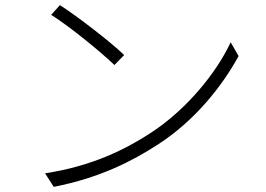

<svg xmlns="http://www.w3.org/2000/svg" viewBox="-20 -721 1040 750"><path d="M214 -701 180 -663C256 -615 376 -516 427 -467L465 -506C415 -555 280 -659 214 -701ZM156 -44 190 9C372 -27 497 -92 596 -156C742 -250 848 -385 912 -502L881 -556C827 -439 710 -293 566 -200C472 -139 341 -72 156 -44Z"/></svg>

Font: Noto Sans CJK Light
Style: Regular
Weight: 300
Designer: Ryoko NISHIZUKA (kana & ideographs); Paul D. Hunt (Latin, Greek & Cyrillic); Wenlong ZHANG (bopomofo); Sandoll Communica
Foundry: Adobe Systems Incorporated
Version: Version 1.000;PS 1;hotconv 1.0.78;makeotf.lib2.5.61930